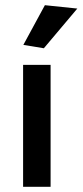

<svg xmlns="http://www.w3.org/2000/svg" viewBox="-20 -720 318 740"><path d="M70 -547 153 -700 278 -687 149 -534ZM69 -470H175V0H69Z"/></svg>

Font: Athiti SemiBold
Style: Regular
Weight: 600
Designer: CadsonDemak Team
Foundry: CadsonDemak
Version: Version 1.032